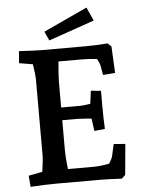

<svg xmlns="http://www.w3.org/2000/svg" viewBox="-60 -955 759 1008"><g transform="rotate(-5 319.5 -451.0)"><path d="M55 -54 128 -68Q137 -133 137 -149V-557Q137 -577 128 -635L56 -647L61 -710Q151 -705 179 -705H414Q465 -705 528 -710L547 -692L554 -552L490 -547L481 -598Q479 -608 466 -633Q428 -638 386 -638H263Q256 -565 256 -527V-396H358Q374 -396 410 -402L419 -470L472 -465V-381Q472 -324 475 -264L419 -258L410 -324L388 -326L338 -329H256V-179Q256 -131 263 -71H397Q434 -71 481 -80Q497 -105 500 -118L514 -181L575 -176L560 -14L541 4Q465 0 427 0H201Q138 0 60 5ZM203 -800 434 -907 466 -836 225 -752Z"/></g></svg>

Font: Andada Pro
Style: Bold
Weight: 700
Designer: Carolina Giovagnoli
Foundry: Huerta Tipografica
Version: Version 3.005; ttfautohint (v1.8.4)